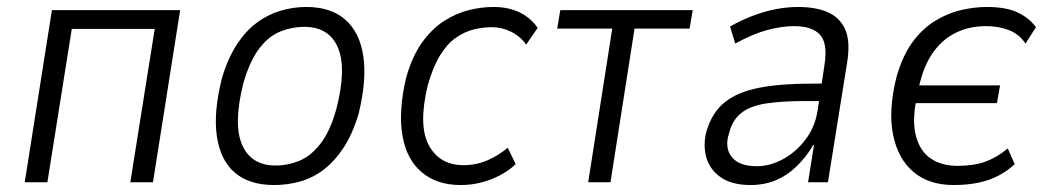

<svg xmlns="http://www.w3.org/2000/svg" viewBox="-20 -523 3008 551"><path d="M51 0 129 -494H497L419 0H354L424 -440H186L116 0Z M767 8Q696 8 654.5 -27Q613 -62 602.5 -131Q592 -200 617 -299Q634 -356 659.5 -395Q685 -434 716.5 -457.5Q748 -481 784.5 -492Q821 -503 859 -503Q929 -503 970.5 -467Q1012 -431 1022.5 -362.5Q1033 -294 1009 -196Q992 -139 966.5 -100Q941 -61 910 -37Q879 -13 842.5 -2.5Q806 8 767 8ZM771 -48Q806 -48 839 -61.5Q872 -75 900 -111Q928 -147 946 -213Q975 -328 949.5 -387Q924 -446 853 -446Q819 -446 785.5 -433Q752 -420 724.5 -384.5Q697 -349 678 -283Q649 -166 675 -107Q701 -48 771 -48Z M1302 8Q1234 8 1190.5 -28.5Q1147 -65 1135 -133.5Q1123 -202 1145 -298Q1162 -360 1190.5 -400Q1219 -440 1254 -462.5Q1289 -485 1325.5 -494Q1362 -503 1396 -503Q1439 -503 1471 -487.5Q1503 -472 1523 -443L1490 -395Q1473 -419 1446.5 -432Q1420 -445 1392 -445Q1366 -445 1339.5 -438.5Q1313 -432 1288 -414.5Q1263 -397 1242.5 -363.5Q1222 -330 1207 -276Q1180 -162 1211 -105.5Q1242 -49 1310 -49Q1347 -49 1379 -63Q1411 -77 1437 -99L1460 -52Q1440 -33 1414 -19.5Q1388 -6 1360 1Q1332 8 1302 8Z M1668 0 1737 -441H1579L1588 -494H1968L1959 -441H1801L1732 0Z M2134 8Q2080 8 2048 -14.5Q2016 -37 2006.5 -73Q1997 -109 2008 -148Q2024 -201 2060.5 -230Q2097 -259 2158 -271Q2219 -283 2308 -283H2350L2343 -233H2291Q2223 -233 2178 -226Q2133 -219 2107.5 -199Q2082 -179 2072 -140Q2059 -99 2080 -72.5Q2101 -46 2152 -46Q2190 -46 2227.5 -66.5Q2265 -87 2292 -123Q2319 -159 2326 -204L2346 -336Q2356 -398 2333.5 -423Q2311 -448 2259 -448Q2224 -448 2182.5 -437Q2141 -426 2090 -398L2075 -447Q2109 -466 2142.5 -478.5Q2176 -491 2208 -497Q2240 -503 2270 -503Q2321 -503 2355.5 -488Q2390 -473 2405.5 -438.5Q2421 -404 2411 -343L2356 0H2299L2316 -107H2314Q2294 -73 2267 -46.5Q2240 -20 2207 -6Q2174 8 2134 8Z M2717 8Q2646 8 2601.5 -29.5Q2557 -67 2543 -136Q2529 -205 2552 -299Q2569 -361 2597.5 -400.5Q2626 -440 2662.5 -462.5Q2699 -485 2737.5 -494Q2776 -503 2812 -503Q2868 -503 2901 -487Q2934 -471 2953 -445L2923 -398Q2905 -425 2875.5 -436.5Q2846 -448 2809 -448Q2760 -448 2720 -427.5Q2680 -407 2653 -365.5Q2626 -324 2614 -258L2608 -278H2850L2841 -227H2599L2610 -239Q2597 -174 2609 -131Q2621 -88 2652 -67.5Q2683 -47 2728 -47Q2774 -47 2807.5 -59Q2841 -71 2872 -97L2892 -52Q2872 -33 2845.5 -19Q2819 -5 2787 1.5Q2755 8 2717 8Z"/></svg>

Font: Nunito Sans 7pt Condensed Light
Style: Italic
Weight: 300
Width: 3
Italic angle: -9°
Designer: Vernon Adams
Foundry: Vernon Adams
Version: Version 3.101;gftools[0.9.27]